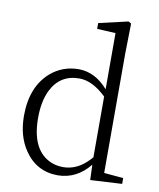

<svg xmlns="http://www.w3.org/2000/svg" viewBox="-89 -873 794 957"><g transform="rotate(10 307.5 -395.0)"><path d="M428.7 -105.5V-413.1Q358.4 -480.5 292 -480.5Q194.3 -480.5 150.4 -391.6Q123 -335 123 -252Q123 -95.7 215.8 -47.9Q248 -31.2 288.1 -31.2Q359.4 -31.2 417 -92.8Q422.9 -99.6 428.7 -105.5ZM495.1 -38.1 592.8 -29.3V0L432.6 8.8L429.7 -68.4Q364.3 12.7 269.5 13.7Q161.1 13.7 99.6 -77.1Q51.8 -147.5 51.8 -250Q51.8 -396.5 139.6 -473.6Q200.2 -525.4 282.2 -525.4Q365.2 -524.4 429.7 -450.2V-734.4L335.9 -739.3V-768.6L483.4 -802.7L498 -794.9L495.1 -642.6Z"/></g></svg>

Font: GenYoMin JP Light
Style: Regular
Weight: 300
Version: Version 1.001;PS 1;hotconv 16.6.51;makeotf.lib2.5.65220 DEVE